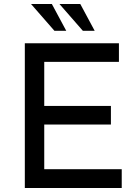

<svg xmlns="http://www.w3.org/2000/svg" viewBox="-20 -939 693 959"><path d="M574 -723V-630H201V-410H534V-317H201V-94H588V0H104V-723ZM239 -919 311 -785H252L135 -919ZM381 -919 453 -785H394L277 -919Z"/></svg>

Font: Josefin Sans
Style: Regular
Weight: 400
Designer: Santiago Orozco
Foundry: Typemade
Version: Version 2.000